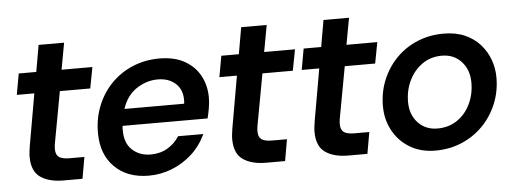

<svg xmlns="http://www.w3.org/2000/svg" viewBox="-45 -733 2308 862"><g transform="rotate(-5 1109.0 -302.0)"><path d="M211 0Q145 0 106.5 -27Q68 -54 68 -119Q68 -130 69.5 -142Q71 -154 73 -167L114 -401H35L52 -496H131L152 -616H267L245 -496H384L366 -401H229L186 -167Q185 -161 184.5 -155Q184 -149 184 -144Q184 -118 198.5 -107.5Q213 -97 246 -97H313L296 0Z M595 12Q498 12 440.5 -45Q383 -102 383 -199Q383 -266 406.5 -323Q430 -380 471.5 -421.5Q513 -463 568 -485.5Q623 -508 686 -508Q754 -508 800 -482Q846 -456 869.5 -412Q893 -368 893 -314Q893 -291 888.5 -265.5Q884 -240 879 -221H496Q495 -216 495 -210.5Q495 -205 495 -200Q495 -143 528 -112.5Q561 -82 611 -82Q654 -82 687 -101.5Q720 -121 740 -153H854Q829 -100 788.5 -63.5Q748 -27 698 -7.5Q648 12 595 12ZM511 -296H780Q781 -301 781 -304.5Q781 -308 781 -311Q782 -359 751.5 -387Q721 -415 671 -415Q620 -415 575 -385Q530 -355 511 -296Z M1124 0Q1058 0 1019.5 -27Q981 -54 981 -119Q981 -130 982.5 -142Q984 -154 986 -167L1027 -401H948L965 -496H1044L1065 -616H1180L1158 -496H1297L1279 -401H1142L1099 -167Q1098 -161 1097.5 -155Q1097 -149 1097 -144Q1097 -118 1111.5 -107.5Q1126 -97 1159 -97H1226L1209 0Z M1495 0Q1429 0 1390.5 -27Q1352 -54 1352 -119Q1352 -130 1353.5 -142Q1355 -154 1357 -167L1398 -401H1319L1336 -496H1415L1436 -616H1551L1529 -496H1668L1650 -401H1513L1470 -167Q1469 -161 1468.5 -155Q1468 -149 1468 -144Q1468 -118 1482.5 -107.5Q1497 -97 1530 -97H1597L1580 0Z M1886 12Q1821 12 1772 -17Q1723 -46 1695.5 -96Q1668 -146 1668 -207Q1668 -271 1691 -326Q1714 -381 1754.5 -422Q1795 -463 1849.5 -485.5Q1904 -508 1967 -508Q2022 -508 2063 -490Q2104 -472 2131.5 -441Q2159 -410 2173 -371.5Q2187 -333 2187 -291Q2187 -228 2164 -172.5Q2141 -117 2100 -75.5Q2059 -34 2004.5 -11Q1950 12 1886 12ZM1904 -86Q1954 -86 1992 -111.5Q2030 -137 2051.5 -181Q2073 -225 2073 -278Q2073 -336 2039 -373Q2005 -410 1951 -410Q1901 -410 1863 -383.5Q1825 -357 1803.5 -313Q1782 -269 1782 -216Q1782 -159 1816 -122.5Q1850 -86 1904 -86Z"/></g></svg>

Font: Rethink Sans SemiBold
Style: Italic
Weight: 600
Italic angle: -10°
Designer: The Rethink Sans project authors (Hans Thiessen). DM Sans designed by Colophon Foundry.
Foundry: Rethink Communications LLC
Version: Version 1.001